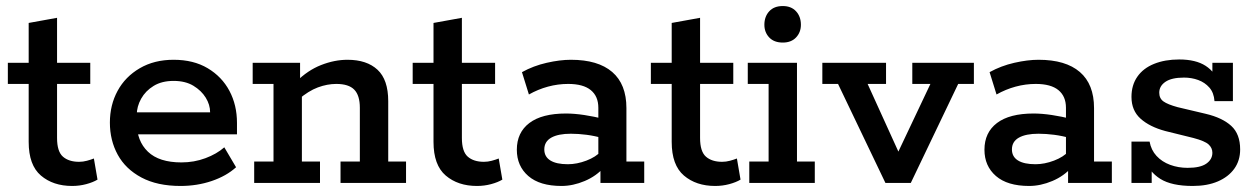

<svg xmlns="http://www.w3.org/2000/svg" viewBox="-20 -606 4163 636"><path d="M219 10Q156 10 115.5 -24.5Q75 -59 75 -136V-328H6V-398H75V-530L169 -547V-398H279V-328H169V-149Q169 -104 188.5 -87Q208 -70 242 -70Q255 -70 268 -73.5Q281 -77 291 -81L303 -11Q288 -2 265.5 4Q243 10 219 10Z M578 10Q501 10 448.5 -18Q396 -46 370 -93.5Q344 -141 344 -200Q344 -258 369.5 -305Q395 -352 443 -380Q491 -408 555 -408Q621 -408 668 -380Q715 -352 740 -305Q765 -258 765 -199V-161H396V-234H676Q676 -259 661.5 -282.5Q647 -306 620.5 -322Q594 -338 555 -338Q516 -338 489 -321.5Q462 -305 447.5 -279Q433 -253 433 -225V-200Q433 -139 470 -103.5Q507 -68 581 -68Q623 -68 660.5 -82Q698 -96 723 -118L762 -52Q730 -23 681.5 -6.5Q633 10 578 10Z M822 0V-71H886V-328H817V-398H974V-338L961 -335Q999 -373 1043.5 -390.5Q1088 -408 1131 -408Q1195 -408 1230.5 -375Q1266 -342 1266 -271V-71H1325V0H1108V-71H1172V-249Q1172 -290 1153.5 -309Q1135 -328 1094 -328Q1064 -328 1033 -316.5Q1002 -305 968 -276L980 -307V-71H1040V0Z M1560 10Q1497 10 1456.5 -24.5Q1416 -59 1416 -136V-328H1347V-398H1416V-530L1510 -547V-398H1620V-328H1510V-149Q1510 -104 1529.5 -87Q1549 -70 1583 -70Q1596 -70 1609 -73.5Q1622 -77 1632 -81L1644 -11Q1629 -2 1606.5 4Q1584 10 1560 10Z M1840 10Q1768 10 1730 -23Q1692 -56 1692 -110Q1692 -167 1733.5 -198.5Q1775 -230 1855 -230Q1882 -230 1915.5 -225Q1949 -220 1978 -212L1962 -201V-249Q1962 -287 1937 -307.5Q1912 -328 1862 -328Q1828 -328 1795 -319Q1762 -310 1732 -293L1709 -367Q1747 -388 1791 -398Q1835 -408 1871 -408Q1961 -408 2008 -367.5Q2055 -327 2055 -248V-71H2114V0H1969V-64L1982 -53Q1956 -23 1917 -6.5Q1878 10 1840 10ZM1861 -62Q1891 -62 1922.5 -74Q1954 -86 1971 -105L1962 -77V-174L1978 -148Q1950 -156 1923 -159.5Q1896 -163 1871 -163Q1829 -163 1806 -150Q1783 -137 1783 -111Q1783 -87 1803 -74.5Q1823 -62 1861 -62Z M2349 10Q2286 10 2245.5 -24.5Q2205 -59 2205 -136V-328H2136V-398H2205V-530L2299 -547V-398H2409V-328H2299V-149Q2299 -104 2318.5 -87Q2338 -70 2372 -70Q2385 -70 2398 -73.5Q2411 -77 2421 -81L2433 -11Q2418 -2 2395.5 4Q2373 10 2349 10Z M2462 0V-71H2526V-328H2457V-398H2620V-71H2679V0ZM2573 -465Q2544 -465 2528 -482Q2512 -499 2512 -524Q2512 -551 2528 -568.5Q2544 -586 2573 -586Q2601 -586 2617 -568.5Q2633 -551 2633 -524Q2633 -499 2617 -482Q2601 -465 2573 -465Z M2913 0 2756 -328H2704V-398H2915V-328H2854L2974 -64H2937L3062 -328H3002V-398H3206V-328H3154L2997 0Z M3389 10Q3317 10 3279 -23Q3241 -56 3241 -110Q3241 -167 3282.5 -198.5Q3324 -230 3404 -230Q3431 -230 3464.5 -225Q3498 -220 3527 -212L3511 -201V-249Q3511 -287 3486 -307.5Q3461 -328 3411 -328Q3377 -328 3344 -319Q3311 -310 3281 -293L3258 -367Q3296 -388 3340 -398Q3384 -408 3420 -408Q3510 -408 3557 -367.5Q3604 -327 3604 -248V-71H3663V0H3518V-64L3531 -53Q3505 -23 3466 -6.5Q3427 10 3389 10ZM3410 -62Q3440 -62 3471.5 -74Q3503 -86 3520 -105L3511 -77V-174L3527 -148Q3499 -156 3472 -159.5Q3445 -163 3420 -163Q3378 -163 3355 -150Q3332 -137 3332 -111Q3332 -87 3352 -74.5Q3372 -62 3410 -62Z M3931 10Q3861 10 3823.5 -13.5Q3786 -37 3772 -79L3795 -86V0H3728V-137H3788Q3793 -109 3811 -89.5Q3829 -70 3856 -60Q3883 -50 3914 -50Q3956 -50 3976 -64Q3996 -78 3996 -100Q3996 -116 3983.5 -127.5Q3971 -139 3933 -149L3840 -172Q3788 -186 3758 -213Q3728 -240 3728 -285Q3728 -324 3747.5 -352Q3767 -380 3803 -394.5Q3839 -409 3886 -409Q3941 -409 3973.5 -388Q4006 -367 4018 -329L3996 -328V-398H4064V-271H4003Q4001 -299 3986 -316Q3971 -333 3949 -341Q3927 -349 3902 -349Q3861 -349 3840.5 -335Q3820 -321 3820 -299Q3820 -280 3834 -270Q3848 -260 3881 -251L3974 -229Q4029 -216 4058.5 -189Q4088 -162 4088 -111Q4088 -74 4068.5 -47Q4049 -20 4014 -5Q3979 10 3931 10Z"/></svg>

Font: Rokkitt Medium
Style: Regular
Weight: 500
Version: Version 3.103